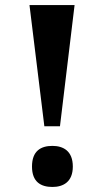

<svg xmlns="http://www.w3.org/2000/svg" viewBox="-20 -734 406 762"><path d="M156 -233H218L276 -714H97ZM188 8C231 8 269 -12 269 -73C269 -135 231 -155 188 -155C142 -155 107 -135 107 -73C107 -12 142 8 188 8Z"/></svg>

Font: Noto Serif Bengali Condensed Black
Style: Regular
Weight: 900
Width: 3
Designer: Juan Bruce, Universal Thirst, Indian Type Foundry and the Monotype Design Team.
Foundry: Monotype Imaging Inc.
Version: Version 2.003